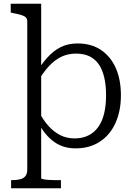

<svg xmlns="http://www.w3.org/2000/svg" viewBox="-20 -778 711 1021"><path d="M304 223H39V180H42Q68 180 86.5 175.5Q105 171 115 158.5Q125 146 125 124V-664Q125 -679 116.5 -686.5Q108 -694 90.5 -699Q73 -704 47 -709L37 -711V-758H199V170Q199 173 212 175.5Q225 178 243.5 179Q262 180 278 180H304ZM382 11Q345 11 314.5 0.5Q284 -10 258 -31Q232 -52 209.5 -83Q187 -114 166 -154L186 -185Q210 -139 238.5 -107.5Q267 -76 301 -59Q335 -42 377 -42Q418 -42 449.5 -57.5Q481 -73 502 -102Q523 -131 533.5 -173.5Q544 -216 544 -271Q544 -324 534.5 -365.5Q525 -407 505.5 -435.5Q486 -464 456 -478.5Q426 -493 384 -493Q342 -493 307 -476.5Q272 -460 241.5 -427.5Q211 -395 183 -348L165 -379Q197 -433 230.5 -470.5Q264 -508 303 -527.5Q342 -547 392 -547Q466 -547 517.5 -512Q569 -477 596 -415.5Q623 -354 623 -271Q623 -189 594.5 -125Q566 -61 511.5 -25Q457 11 382 11Z"/></svg>

Font: Roboto Serif Light
Style: Regular
Weight: 300
Designer: Greg Gazdowicz
Foundry: Commercial Type
Version: Version 1.008